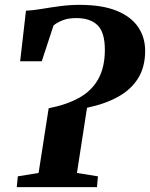

<svg xmlns="http://www.w3.org/2000/svg" viewBox="-20 -771 618 791"><path d="M49 0 53.5 -44.5 139 -58.5 180.5 -325Q255 -339.5 306.8 -368.5Q358.5 -397.5 385.2 -446Q412 -494.5 412 -566Q412 -637.5 382 -667Q352 -696.5 294.5 -696.5Q260.5 -696.5 237.5 -687.2Q214.5 -678 200.5 -666L152 -518.5H63L87 -727Q114.5 -728 150 -734Q185.5 -740 225.8 -745.5Q266 -751 307.5 -751Q400.5 -751 460.2 -726.8Q520 -702.5 549 -659.8Q578 -617 578 -561.5Q578 -495 548.8 -448.2Q519.5 -401.5 466 -372Q412.5 -342.5 338.5 -327L297 -58.5L383.5 -44.5L379.5 0Z"/></svg>

Font: Merriweather 36pt ExtraBold
Style: Italic
Weight: 800
Italic angle: -7.8°
Version: Version 2.101